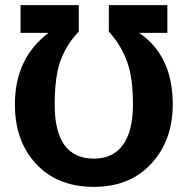

<svg xmlns="http://www.w3.org/2000/svg" viewBox="-20 -712 731 748"><path d="M346 16Q204 16 121 -73Q38 -162 38 -305Q38 -485 169 -584H60V-692H287V-589Q238 -538 215.5 -475Q193 -412 193 -305Q193 -94 346 -94Q420 -94 459 -147.5Q498 -201 498 -306Q498 -410 474.5 -473.5Q451 -537 404 -589V-692H632V-584H522Q653 -495 653 -306Q653 -165 569.5 -74.5Q486 16 346 16Z"/></svg>

Font: FiraGO SemiBold
Style: Regular
Weight: 600
Designer: bBox Type
Foundry: bBox Type GmbH
Version: Version 1.001;PS 001.001;hotconv 1.0.88;makeotf.lib2.5.64775